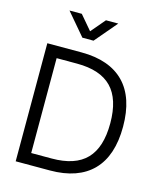

<svg xmlns="http://www.w3.org/2000/svg" viewBox="-135 -1035 941 1131"><g transform="rotate(15 336.0 -470.0)"><path d="M146.3 -940H221.3L295 -853.3L368.7 -940H443.7L329 -805H261ZM278.7 0Q364.3 0 429.7 -23.2Q495 -46.3 539.2 -91.7Q583.5 -137 605.9 -204.3Q628.3 -271.7 628.3 -360Q628.3 -448.3 605.9 -515.7Q583.5 -583 539.2 -628.3Q495 -673.7 429.7 -696.8Q364.3 -720 278.7 -720H70V0ZM145.7 -649.3H270.3Q412.5 -649.3 481.4 -578.3Q550.3 -507.3 550.3 -360Q550.3 -286.5 533.3 -232Q516.3 -177.5 481.7 -141.6Q447 -105.7 394.2 -88.2Q341.5 -70.7 270.3 -70.7H145.7Z"/></g></svg>

Font: Vela Sans GX ExtLt
Style: Regular
Weight: 200
Designer: Principal design: Mikhail Sharanda - project Manrope.
Design modification: Ravid Balaliev
Foundry: Mikhail Sharanda
Version: Version 1.001